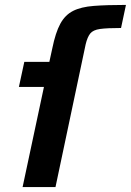

<svg xmlns="http://www.w3.org/2000/svg" viewBox="-20 -762 533 782"><path d="M72 0 159 -408H57L79 -510H181L193 -565Q206 -629 225.5 -665Q245 -701 277.5 -717.5Q310 -734 362.5 -738Q415 -742 493 -742L473 -648Q416 -648 387.5 -644Q359 -640 347.5 -625.5Q336 -611 329 -582L206 0Z"/></svg>

Font: Saira SemiBold
Style: Italic
Weight: 600
Italic angle: -12°
Designer: Hector Gatti with collaboration of the Omnibus-Type team
Foundry: Omnibus-Type
Version: Version 1.100; ttfautohint (v1.8.3)